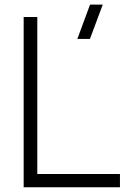

<svg xmlns="http://www.w3.org/2000/svg" viewBox="-20 -792 542 812"><path d="M80.1 0V-720.2H137.7V-56.2H487.3V0ZM307.1 -627.4 360.8 -772.5H414.6L360.4 -627.4Z"/></svg>

Font: Manrope Light
Style: Regular
Weight: 300
Designer: Mikhail Sharanda
Foundry: Mikhail Sharanda
Version: Version 4.505;FEAKit 1.0